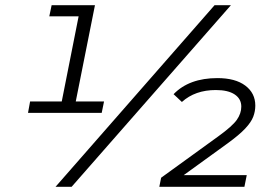

<svg xmlns="http://www.w3.org/2000/svg" viewBox="-20 -720 1069 740"><path d="M88 -285 96 -329H218L283 -657H170L179 -700H346L272 -329H381L372 -285ZM194 0 807 -700H870L256 0ZM594 0 601 -35 822 -195Q876 -234 893 -258.5Q910 -283 910 -309Q910 -339 884.5 -356Q859 -373 812 -373Q732 -373 681 -327L649 -357Q709 -419 818 -419Q887 -419 925.5 -390Q964 -361 964 -313Q964 -291 956 -270Q948 -249 925 -224.5Q902 -200 858 -168L688 -45H931L922 0Z"/></svg>

Font: Montserrat
Style: Italic
Weight: 400
Italic angle: -11.3°
Designer: Julieta Ulanovsky
Foundry: Julieta Ulanovsky
Version: Version 9.000; ttfautohint (v1.8.4.7-5d5b)